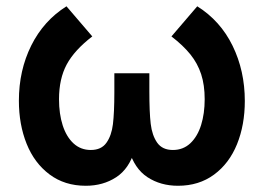

<svg xmlns="http://www.w3.org/2000/svg" viewBox="-20 -575 838 610"><path d="M252.5 15.2Q185.4 15.2 137.3 -20.9Q89.2 -56.9 64.6 -118.2Q40 -179.4 40 -255Q40 -351.3 79.3 -430.4Q118.7 -509.4 191.2 -555L273.2 -459.3Q216.6 -415.8 192 -370.3Q167.5 -324.8 167.5 -259.8Q167.5 -213.2 179.2 -176.7Q191 -140.2 213.7 -119.3Q236.4 -98.5 268.5 -98.5Q302 -98.5 318.2 -121.5Q334.4 -144.4 338.8 -180.6Q343.2 -216.8 343.3 -280.8V-285.2V-342.3H454.5V-285.2Q454.5 -218.8 458.8 -181.8Q463.2 -144.8 479.4 -121.7Q495.7 -98.5 529.3 -98.5Q561.9 -98.5 584.7 -119.8Q607.4 -141.2 618.9 -177.7Q630.3 -214.2 630.3 -259.8Q630.3 -304.9 619.1 -339.2Q607.8 -373.6 585 -402Q562.1 -430.5 524.7 -459.3L606.7 -555Q680.2 -508.9 719 -429.5Q757.8 -350 757.8 -254.2Q757.8 -178.1 733 -116.8Q708.1 -55.6 660 -20.2Q611.9 15.2 545.5 15.2Q490.2 15.2 448.6 -12Q407.1 -39.1 389.7 -99H408.2Q390.8 -39.1 349.2 -12Q307.7 15.2 252.5 15.2Z"/></svg>

Font: Vela Sans GX ExtLt
Style: Regular
Weight: 200
Designer: Principal design: Mikhail Sharanda - project Manrope.
Design modification: Ravid Balaliev
Foundry: Mikhail Sharanda
Version: Version 1.001